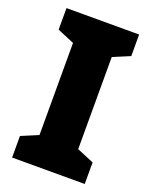

<svg xmlns="http://www.w3.org/2000/svg" viewBox="-135 -788 679 862"><g transform="rotate(20 204.0 -357.0)"><path d="M378 0H31V-103L112 -137V-577L31 -611V-714H378V-611L297 -577V-137L378 -103Z"/></g></svg>

Font: Noto Sans Myanmar UI SemiCondensed Black
Style: Regular
Weight: 900
Width: 4
Designer: Monotype Design Team
Foundry: Monotype Imaging Inc.
Version: Version 2.103; ttfautohint (v1.8.4.7-5d5b)